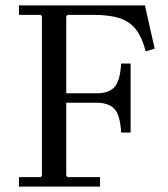

<svg xmlns="http://www.w3.org/2000/svg" viewBox="-20 -690 620 710"><path d="M50 0V-35H130L135 -40V-630L130 -635H50V-670H516L552 -510L519 -500Q505 -553 482 -582Q459 -611 421.5 -623Q384 -635 326 -635H230L225 -630V-300L180 -345H338Q381 -345 402.5 -367Q424 -389 428 -455H463V-200H428Q424 -266 402.5 -288Q381 -310 338 -310H180L225 -355V-40L230 -35H350V0Z"/></svg>

Font: Brygada 1918
Style: Regular
Weight: 400
Designer: Mateusz Machalski | Borys Kosmynka | Przemek Hoffer
Foundry: NIEPODLEGLA 2018
Version: Version 3.006